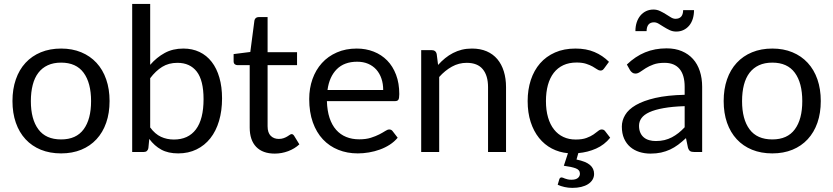

<svg xmlns="http://www.w3.org/2000/svg" viewBox="-20 -756 4144 955"><path d="M284 -514.5C246.7 -514.5 213.1 -508.3 183.2 -496C153.4 -483.7 128 -466.2 107 -443.5C86 -420.8 69.9 -393.4 58.8 -361.2C47.6 -329.1 42 -293.2 42 -253.5C42 -213.5 47.6 -177.5 58.8 -145.5C69.9 -113.5 86 -86.2 107 -63.5C128 -40.8 153.4 -23.4 183.2 -11.2C213.1 0.9 246.7 7 284 7C321 7 354.3 0.9 384 -11.2C413.7 -23.4 439 -40.8 460 -63.5C481 -86.2 497.1 -113.5 508.2 -145.5C519.4 -177.5 525 -213.5 525 -253.5C525 -293.2 519.4 -329.1 508.2 -361.2C497.1 -393.4 481 -420.8 460 -443.5C439 -466.2 413.7 -483.7 384 -496C354.3 -508.3 321 -514.5 284 -514.5ZM284 -62.5C233.3 -62.5 195.6 -79.2 170.8 -112.8C145.9 -146.2 133.5 -193 133.5 -253C133.5 -283 136.6 -309.9 142.8 -333.8C148.9 -357.6 158.2 -377.7 170.8 -394C183.2 -410.3 198.9 -422.8 217.8 -431.5C236.6 -440.2 258.7 -444.5 284 -444.5C334 -444.5 371.3 -427.7 396 -394C420.7 -360.3 433 -313.3 433 -253C433 -193 420.7 -146.2 396 -112.8C371.3 -79.2 334 -62.5 284 -62.5Z M727 -122V-367C745.3 -391.3 765.2 -410.2 786.8 -423.5C808.2 -436.8 833.5 -443.5 862.5 -443.5C904.2 -443.5 936.2 -428.9 958.8 -399.8C981.2 -370.6 992.5 -325 992.5 -263C992.5 -196.3 979.8 -146.2 954.5 -112.5C929.2 -78.8 892.7 -62 845 -62C821.7 -62 800.2 -66.5 780.8 -75.5C761.2 -84.5 743.3 -100 727 -122ZM727 -433.5V-736.5H637.5V0H695C707.7 0 715.3 -6.3 718 -19L722.5 -65C739.5 -42 759.4 -24.2 782.2 -11.8C805.1 0.8 833.2 7 866.5 7C900.2 7 930.5 0.4 957.5 -12.8C984.5 -25.9 1007.4 -44.4 1026.2 -68.2C1045.1 -92.1 1059.5 -120.8 1069.5 -154.5C1079.5 -188.2 1084.5 -225.5 1084.5 -266.5C1084.5 -304.8 1080.1 -339.3 1071.2 -370C1062.4 -400.7 1049.7 -426.8 1033 -448.2C1016.3 -469.8 996.1 -486.2 972.2 -497.5C948.4 -508.8 921.7 -514.5 892 -514.5C857 -514.5 826.1 -507.2 799.2 -492.5C772.4 -477.8 748.3 -458.2 727 -433.5Z M1346.5 8C1369.5 8 1391.8 3.9 1413.5 -4.2C1435.2 -12.4 1453.7 -23.7 1469 -38L1443 -80.5C1439.3 -86.2 1435.2 -89 1430.5 -89C1427.8 -89 1424.8 -87.8 1421.2 -85.2C1417.8 -82.8 1413.5 -80 1408.5 -77C1403.5 -74 1397.6 -71.2 1390.8 -68.8C1383.9 -66.2 1375.8 -65 1366.5 -65C1350.2 -65 1336.8 -70.2 1326.5 -80.5C1316.2 -90.8 1311 -106.7 1311 -128V-432H1457.5V-496.5H1311V-671H1266C1260.3 -671 1255.8 -669.4 1252.2 -666.2C1248.8 -663.1 1246.5 -659 1245.5 -654L1225 -497.5L1142 -487V-451.5C1142 -444.8 1143.8 -439.9 1147.5 -436.8C1151.2 -433.6 1155.7 -432 1161 -432H1222V-122C1222 -80 1232.8 -47.8 1254.2 -25.5C1275.8 -3.2 1306.5 8 1346.5 8Z M1886 -308.5H1609C1615 -352.5 1630.4 -386.9 1655.2 -411.8C1680.1 -436.6 1713.8 -449 1756.5 -449C1776.8 -449 1795 -445.6 1811 -438.8C1827 -431.9 1840.6 -422.2 1851.8 -409.8C1862.9 -397.2 1871.4 -382.4 1877.2 -365.2C1883.1 -348.1 1886 -329.2 1886 -308.5ZM1958 -71 1933 -103.5C1929 -109.2 1923.3 -112 1916 -112C1910.3 -112 1903.6 -109.4 1895.8 -104.2C1887.9 -99.1 1878.2 -93.5 1866.5 -87.5C1854.8 -81.5 1840.9 -75.9 1824.8 -70.8C1808.6 -65.6 1789.3 -63 1767 -63C1743 -63 1721.3 -66.9 1702 -74.8C1682.7 -82.6 1666 -94.4 1652 -110.2C1638 -126.1 1627.1 -145.8 1619.2 -169.5C1611.4 -193.2 1607 -221 1606 -253H1944.5C1952.8 -253 1958.5 -255.3 1961.5 -260C1964.5 -264.7 1966 -274 1966 -288C1966 -324 1960.7 -356.1 1950 -384.2C1939.3 -412.4 1924.6 -436.1 1905.8 -455.2C1886.9 -474.4 1864.6 -489.1 1838.8 -499.2C1812.9 -509.4 1784.8 -514.5 1754.5 -514.5C1717.8 -514.5 1684.8 -508.1 1655.5 -495.2C1626.2 -482.4 1601.3 -464.8 1581 -442.2C1560.7 -419.8 1545.1 -393.2 1534.2 -362.5C1523.4 -331.8 1518 -298.8 1518 -263.5C1518 -219.8 1524 -181.2 1536 -147.5C1548 -113.8 1564.8 -85.6 1586.2 -62.8C1607.8 -39.9 1633.2 -22.6 1662.8 -10.8C1692.2 1.1 1724.5 7 1759.5 7C1777.8 7 1796.3 5.4 1815 2.2C1833.7 -0.9 1851.8 -5.7 1869.2 -12C1886.8 -18.3 1903.2 -26.4 1918.5 -36.2C1933.8 -46.1 1947 -57.7 1958 -71Z M2159 -433 2152 -488C2149 -500.3 2141.2 -506.5 2128.5 -506.5H2075V0H2164.5V-373C2183.8 -394.7 2204.9 -411.8 2227.8 -424.5C2250.6 -437.2 2275.2 -443.5 2301.5 -443.5C2337.2 -443.5 2363.8 -432.9 2381.2 -411.8C2398.8 -390.6 2407.5 -360.8 2407.5 -322.5V0H2497V-322.5C2497 -351.2 2493.3 -377.3 2486 -401C2478.7 -424.7 2467.9 -444.9 2453.8 -461.8C2439.6 -478.6 2421.9 -491.6 2400.8 -500.8C2379.6 -509.9 2355.2 -514.5 2327.5 -514.5C2309.5 -514.5 2292.8 -512.6 2277.2 -508.8C2261.8 -504.9 2247.1 -499.4 2233.2 -492.2C2219.4 -485.1 2206.3 -476.5 2194 -466.5C2181.7 -456.5 2170 -445.3 2159 -433Z M3015 -71 2990 -103.5C2986 -109.2 2980.3 -112 2973 -112C2967 -112 2960.9 -109.4 2954.8 -104.2C2948.6 -99.1 2940.9 -93.3 2931.8 -87C2922.6 -80.7 2911 -74.9 2897 -69.8C2883 -64.6 2865.2 -62 2843.5 -62C2820.8 -62 2800.4 -66.2 2782.2 -74.8C2764.1 -83.2 2748.6 -95.6 2735.8 -111.8C2722.9 -127.9 2713 -147.9 2706 -171.8C2699 -195.6 2695.5 -222.8 2695.5 -253.5C2695.5 -282.8 2698.8 -309.3 2705.2 -333C2711.8 -356.7 2721.4 -376.8 2734.2 -393.5C2747.1 -410.2 2763 -422.9 2782 -431.8C2801 -440.6 2823 -445 2848 -445C2866.7 -445 2882.4 -442.9 2895.2 -438.8C2908.1 -434.6 2918.9 -430 2927.8 -425C2936.6 -420 2944 -415.4 2950 -411.2C2956 -407.1 2961.5 -405 2966.5 -405C2971.2 -405 2974.8 -406 2977.5 -408C2980.2 -410 2982.8 -412.8 2985.5 -416.5L3009 -448.5C2988 -469.5 2963.9 -485.8 2936.8 -497.2C2909.6 -508.8 2878.2 -514.5 2842.5 -514.5C2804.2 -514.5 2770.2 -508 2740.8 -495C2711.2 -482 2686.4 -463.9 2666.2 -440.8C2646.1 -417.6 2630.8 -390 2620.2 -358C2609.8 -326 2604.5 -291.2 2604.5 -253.5C2604.5 -214.8 2609.5 -180.1 2619.5 -149.2C2629.5 -118.4 2643.4 -91.9 2661.2 -69.8C2679.1 -47.6 2700.2 -30.1 2724.8 -17.2C2749.2 -4.4 2776 3.3 2805 6L2784.5 68.5C2809.8 71.8 2829.5 76.1 2843.5 81.2C2857.5 86.4 2864.5 95.3 2864.5 108C2864.5 116.7 2861 123.8 2854 129.5C2847 135.2 2836.5 138 2822.5 138C2815.2 138 2808.9 137.4 2803.8 136.2C2798.6 135.1 2794.1 133.8 2790.2 132.2C2786.4 130.8 2783.2 129.4 2780.5 128.2C2777.8 127.1 2775.5 126.5 2773.5 126.5C2767.8 126.5 2764 129.5 2762 135.5L2754 163C2764 167.7 2775.2 171.4 2787.8 174.2C2800.2 177.1 2813.3 178.5 2827 178.5C2843 178.5 2857.6 176.9 2870.8 173.8C2883.9 170.6 2895.2 166 2904.8 160C2914.2 154 2921.7 146.7 2927 138C2932.3 129.3 2935 119.7 2935 109C2935 91 2928.2 76.2 2914.5 64.5C2900.8 52.8 2878.5 43.8 2847.5 37.5L2856.5 5.5C2887.8 2.8 2917.3 -4.7 2945 -17C2972.7 -29.3 2996 -47.3 3015 -71Z M3385.5 -228V-123C3375.5 -112.3 3365.2 -102.8 3354.8 -94.5C3344.2 -86.2 3333.2 -79 3321.8 -73C3310.2 -67 3298 -62.4 3285 -59.2C3272 -56.1 3257.7 -54.5 3242 -54.5C3230.3 -54.5 3219.4 -55.9 3209.2 -58.8C3199.1 -61.6 3190.2 -66.1 3182.8 -72.2C3175.2 -78.4 3169.3 -86.3 3165 -96C3160.7 -105.7 3158.5 -117.2 3158.5 -130.5C3158.5 -144.5 3162.6 -157.2 3170.8 -168.5C3178.9 -179.8 3192.1 -189.7 3210.2 -198C3228.4 -206.3 3251.9 -213.1 3280.8 -218.2C3309.6 -223.4 3344.5 -226.7 3385.5 -228ZM3098 -435 3114 -406.5C3117 -401.8 3120.7 -397.9 3125 -394.8C3129.3 -391.6 3134.5 -390 3140.5 -390C3148.2 -390 3155.9 -392.8 3163.8 -398.2C3171.6 -403.8 3180.9 -409.9 3191.8 -416.8C3202.6 -423.6 3215.4 -429.8 3230.2 -435.2C3245.1 -440.8 3263.5 -443.5 3285.5 -443.5C3318.2 -443.5 3343 -433.4 3360 -413.2C3377 -393.1 3385.5 -363.3 3385.5 -324V-284.5C3327.8 -283.2 3279.2 -277.9 3239.5 -268.8C3199.8 -259.6 3167.7 -247.8 3143 -233.5C3118.3 -219.2 3100.5 -202.8 3089.5 -184.2C3078.5 -165.8 3073 -146.5 3073 -126.5C3073 -103.5 3076.8 -83.6 3084.2 -66.8C3091.8 -49.9 3101.9 -36 3114.8 -25C3127.6 -14 3142.7 -5.8 3160 -0.2C3177.3 5.2 3195.8 8 3215.5 8C3234.8 8 3252.4 6.2 3268.2 2.8C3284.1 -0.8 3299 -5.8 3313 -12.2C3327 -18.8 3340.3 -26.8 3353 -36.2C3365.7 -45.8 3378.7 -56.7 3392 -69L3402 -21C3404.7 -12.7 3408.3 -7.1 3413 -4.2C3417.7 -1.4 3424.3 0 3433 0H3472.5V-324C3472.5 -352.3 3468.7 -378.3 3461 -402C3453.3 -425.7 3442 -445.8 3427 -462.5C3412 -479.2 3393.5 -492.2 3371.5 -501.5C3349.5 -510.8 3324.3 -515.5 3296 -515.5C3256.7 -515.5 3220.8 -508.8 3188.5 -495.5C3156.2 -482.2 3126 -462 3098 -435ZM3340 -662.5C3332.3 -662.5 3324.6 -664.9 3316.8 -669.8C3308.9 -674.6 3300.5 -679.8 3291.5 -685.5C3282.5 -691.2 3272.9 -696.4 3262.8 -701.2C3252.6 -706.1 3241.7 -708.5 3230 -708.5C3217 -708.5 3205 -705.9 3194 -700.8C3183 -695.6 3173.5 -688.2 3165.5 -678.8C3157.5 -669.2 3151.3 -657.9 3147 -644.8C3142.7 -631.6 3140.5 -617 3140.5 -601H3196C3196.7 -630.3 3209 -645 3233 -645C3240.7 -645 3248.5 -642.6 3256.5 -637.8C3264.5 -632.9 3273 -627.7 3282 -622C3291 -616.3 3300.6 -611.1 3310.8 -606.2C3320.9 -601.4 3331.8 -599 3343.5 -599C3356.8 -599 3368.9 -601.6 3379.8 -606.8C3390.6 -611.9 3399.9 -619.2 3407.8 -628.5C3415.6 -637.8 3421.6 -649.1 3425.8 -662.2C3429.9 -675.4 3432 -689.8 3432 -705.5H3378C3377.7 -690.8 3374.2 -680 3367.8 -673C3361.2 -666 3352 -662.5 3340 -662.5Z M3821.5 -514.5C3784.2 -514.5 3750.6 -508.3 3720.8 -496C3690.9 -483.7 3665.5 -466.2 3644.5 -443.5C3623.5 -420.8 3607.4 -393.4 3596.2 -361.2C3585.1 -329.1 3579.5 -293.2 3579.5 -253.5C3579.5 -213.5 3585.1 -177.5 3596.2 -145.5C3607.4 -113.5 3623.5 -86.2 3644.5 -63.5C3665.5 -40.8 3690.9 -23.4 3720.8 -11.2C3750.6 0.9 3784.2 7 3821.5 7C3858.5 7 3891.8 0.9 3921.5 -11.2C3951.2 -23.4 3976.5 -40.8 3997.5 -63.5C4018.5 -86.2 4034.6 -113.5 4045.8 -145.5C4056.9 -177.5 4062.5 -213.5 4062.5 -253.5C4062.5 -293.2 4056.9 -329.1 4045.8 -361.2C4034.6 -393.4 4018.5 -420.8 3997.5 -443.5C3976.5 -466.2 3951.2 -483.7 3921.5 -496C3891.8 -508.3 3858.5 -514.5 3821.5 -514.5ZM3821.5 -62.5C3770.8 -62.5 3733.1 -79.2 3708.2 -112.8C3683.4 -146.2 3671 -193 3671 -253C3671 -283 3674.1 -309.9 3680.2 -333.8C3686.4 -357.6 3695.8 -377.7 3708.2 -394C3720.8 -410.3 3736.4 -422.8 3755.2 -431.5C3774.1 -440.2 3796.2 -444.5 3821.5 -444.5C3871.5 -444.5 3908.8 -427.7 3933.5 -394C3958.2 -360.3 3970.5 -313.3 3970.5 -253C3970.5 -193 3958.2 -146.2 3933.5 -112.8C3908.8 -79.2 3871.5 -62.5 3821.5 -62.5Z"/></svg>

Font: LatoLatin
Style: Regular
Weight: 400
Designer: Lukasz Dziedzic with Adam Twardoch and Botio Nikoltchev
Foundry: tyPoland Lukasz Dziedzic
Version: Version 2.015; 2015-08-06; http://www.latofonts.com/